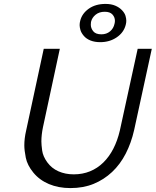

<svg xmlns="http://www.w3.org/2000/svg" viewBox="-20 -949 794 979"><path d="M339 10Q278 10 229.5 -10.5Q181 -31 150 -69Q119 -107 111.5 -145Q104 -183 104 -208Q104 -243 113 -282L203 -700H285L199 -300Q191 -261 191 -228Q191 -211 195 -181.5Q199 -152 221 -121.5Q243 -91 278 -75.5Q313 -60 356 -60Q401 -60 439 -75.5Q477 -91 507 -120.5Q537 -150 558 -191Q579 -232 591 -283L682 -700H754L664 -286Q649 -220 621 -165.5Q593 -111 551.5 -72Q510 -33 457.5 -11.5Q405 10 339 10ZM491 -734Q463 -734 441.5 -742.5Q420 -751 407 -766.5Q394 -782 390 -796.5Q386 -811 386 -821Q386 -832 389 -843Q398 -880 432.5 -904.5Q467 -929 518 -929Q547 -929 568 -920Q589 -911 602.5 -896.5Q616 -882 620 -868Q624 -854 624 -843Q624 -833 621 -822Q611 -783 575 -758.5Q539 -734 491 -734ZM497 -774Q523 -774 541 -789Q559 -804 564 -828Q566 -836 566 -843Q566 -861 553.5 -875Q541 -889 514 -889Q486 -889 467.5 -874Q449 -859 444 -837Q443 -830 443 -823Q443 -805 455.5 -789.5Q468 -774 497 -774Z"/></svg>

Font: Isabella Sans
Style: Italic
Weight: 400
Italic angle: -12°
Designer: Christian Thalmann (Catharsis Fonts), Cristiano Sobral
Foundry: The Isabella Sans Project Authors
Version: Version 2.026; ttfautohint (v1.8.4.7-5d5b-dirty)